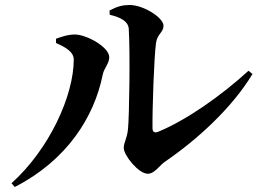

<svg xmlns="http://www.w3.org/2000/svg" viewBox="-20 -736 1040 768"><path d="M418 -694 419 -677C466 -666 493 -649 495 -621C501 -524 497 -269 492 -220C488 -180 475 -167 475 -144C475 -115 534 -41 571 -41C599 -41 618 -75 641 -90C765 -175 906 -301 990 -440L974 -453C861 -350 724 -255 613 -209C598 -203 590 -208 590 -224C589 -295 596 -506 604 -564C609 -601 634 -606 634 -633C634 -666 553 -716 499 -716C471 -716 450 -711 418 -694ZM204 -564C238 -549 275 -530 275 -498C275 -354 178 -140 26 -3L39 12C248 -95 357 -268 391 -438C396 -463 417 -482 417 -507C417 -548 327 -597 281 -598C251 -598 226 -589 204 -581Z"/></svg>

Font: Noto Serif CJK TC
Style: Bold
Weight: 700
Designer: Ryoko NISHIZUKA 西塚涼子 (kana & ideographs); Frank Grießhammer (Latin, Greek & Cyrillic); Wenlong ZHANG 张文龙 (bopomofo); San
Foundry: Adobe
Version: Version 2.001;hotconv 1.1.0;makeotfexe 2.6.0